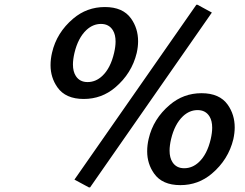

<svg xmlns="http://www.w3.org/2000/svg" viewBox="-20 -777 1042 816"><path d="M875.5 -185.5Q881.8 -212.9 881.8 -234.4Q881.8 -263.2 870.6 -281.7Q854 -309.1 819.8 -309.1Q785.6 -309.1 757.8 -283.2Q722.2 -249.5 707 -185.5Q700.7 -158.2 700.7 -136.7Q700.7 -106.9 712.9 -87.9Q729.5 -62 762.7 -62Q797.9 -62 825.7 -88.4Q860.4 -121.1 875.5 -185.5ZM611.8 -187Q631.3 -272 701.7 -331.5Q759.8 -380.9 836.4 -380.9Q913.1 -380.9 947.8 -332Q977.5 -290 977.5 -235.4Q977.5 -211.9 971.7 -185.5Q950.7 -98.6 880.4 -39.1Q822.8 9.8 746.6 9.8Q669.4 9.8 634.8 -39.6Q605.5 -81.1 605.5 -133.8Q605.5 -160.2 611.8 -187ZM464.8 -551.8Q471.2 -579.1 471.2 -600.6Q471.2 -629.4 460 -647.9Q443.4 -675.3 409.2 -675.3Q375 -675.3 347.2 -649.4Q311.5 -615.7 296.4 -551.8Q290 -524.4 290 -502.9Q290 -473.1 302.2 -454.1Q318.8 -428.2 352.1 -428.2Q387.2 -428.2 415 -454.6Q449.7 -487.3 464.8 -551.8ZM201.2 -553.2Q220.7 -638.2 291 -697.8Q349.1 -747.1 425.8 -747.1Q502.4 -747.1 537.1 -698.2Q566.9 -656.2 566.9 -601.6Q566.9 -578.1 561 -551.8Q540 -464.8 469.7 -405.3Q412.1 -356.4 335.9 -356.4Q258.8 -356.4 224.1 -405.8Q194.8 -447.3 194.8 -500Q194.8 -526.4 201.2 -553.2ZM357.9 19.5 296.4 -13.7 814.5 -756.8H819.3L880.4 -723.6L362.8 19.5Z"/></svg>

Font: Nova Script
Style: Regular
Weight: 400
Italic angle: -13°
Version: Version 2.001